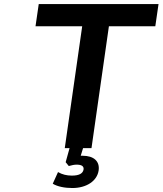

<svg xmlns="http://www.w3.org/2000/svg" viewBox="-20 -739 811 958"><path d="M436.5 0 523.4 -607.9H754.9L771 -718.8H173.3L157.2 -607.9H390.1L303.2 0H327.1L307.6 70.3L323.2 89.4C338.9 85 351.1 82.5 362.3 82.5C388.7 82.5 398.9 91.3 397 106.4C393.6 127 374.5 137.2 338.4 137.2C313 137.2 290.5 131.8 269.5 119.6L243.2 177.7C266.6 191.9 302.7 199.2 340.8 199.2C411.1 199.2 464.4 164.6 472.2 111.3C478.5 65.4 447.8 38.1 392.1 38.1C389.2 38.1 385.7 38.1 382.8 38.1L394.5 0Z"/></svg>

Font: Winston SemiBold
Style: Italic
Weight: 600
Italic angle: -8.13011°
Designer: Vernon Adams, Kim Jin-seong, David Berlow, Cristiano Sobral
Foundry: The Winston Project Authors
Version: Version 3.004